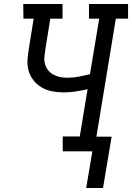

<svg xmlns="http://www.w3.org/2000/svg" viewBox="-20 -755 659 958"><path d="M410 183 441 0H293V-74H378L417 -310Q387 -303 357 -298.5Q327 -294 297 -294Q268 -294 239.5 -299.5Q211 -305 187.5 -319Q164 -333 147 -354.5Q130 -376 122.5 -403Q115 -430 117.5 -459.5Q120 -489 125 -519L148 -662H97L96 -735H292V-662H231L206 -507Q203 -488 201.5 -469.5Q200 -451 205 -434Q210 -417 221 -403.5Q232 -390 247.5 -382Q263 -374 280.5 -370.5Q298 -367 316 -367Q344 -367 372.5 -372.5Q401 -378 429 -385L475 -662H424V-735H619V-662H558L461 -73H537L494 183Z"/></svg>

Font: Iosevka Plex Etoile
Style: Italic
Weight: 400
Italic angle: -9°
Designer: Belleve Invis
Foundry: Belleve Invis
Version: Version 25.1.1; ttfautohint (v1.8.4)